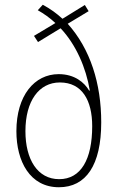

<svg xmlns="http://www.w3.org/2000/svg" viewBox="-20 -844 495 808"><path d="M160 -824 139 -801C164 -787 191 -768 213 -747L123 -693L140 -667L235 -725C300 -656 342 -559 358 -463H355C335 -497 294 -532 227 -532C125 -532 49 -442 49 -292C49 -165 106 -56 228 -56C342 -56 406 -149 406 -329C406 -493 360 -638 265 -744L353 -797L337 -823L243 -765C219 -787 192 -807 160 -824ZM232 -497C326 -497 368 -421 368 -313C368 -174 321 -90 229 -90C138 -90 87 -173 87 -292C87 -419 144 -497 232 -497Z"/></svg>

Font: Noto Sans Malayalam UI Condensed ExtraLight
Style: Regular
Weight: 200
Width: 3
Designer: Jelle Bosma - Monotype Design Team
Foundry: Monotype Imaging Inc.
Version: Version 2.104